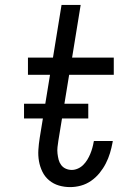

<svg xmlns="http://www.w3.org/2000/svg" viewBox="-20 -755 540 783"><path d="M266 8Q242 8 220 1.5Q198 -5 180.5 -19.5Q163 -34 153 -54.5Q143 -75 139 -97.5Q135 -120 136.5 -144Q138 -168 142 -193L184 -450H94V-520H196L231 -735H309L274 -520H444V-450H262L218 -181Q216 -168 214.5 -155Q213 -142 214.5 -129Q216 -116 219 -104Q222 -92 229.5 -82Q237 -72 248.5 -67Q260 -62 273 -62Q285 -62 297.5 -67.5Q310 -73 319.5 -82.5Q329 -92 336 -103.5Q343 -115 348 -127Q353 -139 356.5 -151.5Q360 -164 362 -176L363 -180H440L439 -174Q435 -152 428.5 -130.5Q422 -109 411.5 -88.5Q401 -68 386 -49.5Q371 -31 351.5 -17.5Q332 -4 310 2Q288 8 266 8ZM340 -272H78V-332H340Z"/></svg>

Font: Iosevka Term Curly Oblique
Style: Regular
Weight: 400
Italic angle: -9°
Designer: Belleve Invis
Foundry: Belleve Invis
Version: Version 32.3.0